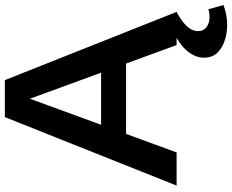

<svg xmlns="http://www.w3.org/2000/svg" viewBox="-102 -641 950 786"><g transform="rotate(-90 373.0 -248.0)"><path d="M6.3 0 286.6 -703.1H438L717.3 0H581.5L361.8 -600.6L142.1 0ZM173.3 -207V-309.1H549.3V-207ZM664.1 207Q630.4 207 599.6 196.8Q568.8 186.5 549.3 165.8Q529.8 145 529.8 112.3Q529.8 77.1 556.4 44.4Q583 11.7 640.1 -15.1H666V0H717.3Q683.1 17.6 660.9 39.6Q638.7 61.5 638.7 89.4Q638.7 110.4 655.3 122.6Q671.9 134.8 696.3 134.8Q714.4 134.8 728 129.9L745.6 191.9Q724.1 199.7 703.9 203.4Q683.6 207 664.1 207Z"/></g></svg>

Font: Schibsted Grotesk SemiBold
Style: Regular
Weight: 600
Designer: Bakken & Baeck AS, Henrik Kongsvoll
Foundry: Schibsted ASA
Version: Version 1.100;gftools[0.9.25]